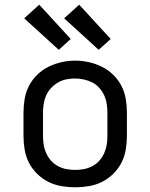

<svg xmlns="http://www.w3.org/2000/svg" viewBox="-20 -789 640 817"><path d="M300 8Q271 8 241.5 3Q212 -2 186 -15Q160 -28 138.5 -49Q117 -70 103.5 -96Q90 -122 85 -151.5Q80 -181 80 -210V-310Q80 -339 85 -368.5Q90 -398 103.5 -424Q117 -450 138.5 -471Q160 -492 186.5 -505Q213 -518 242 -524.5Q271 -531 300 -531Q329 -531 358 -524.5Q387 -518 413.5 -505Q440 -492 461.5 -471Q483 -450 496.5 -424Q510 -398 515 -368.5Q520 -339 520 -310V-210Q520 -181 515 -151.5Q510 -122 496.5 -96Q483 -70 461.5 -49Q440 -28 414 -15Q388 -2 358.5 3Q329 8 300 8ZM300 -66Q319 -66 337.5 -69.5Q356 -73 373 -82Q390 -91 402.5 -105Q415 -119 423 -136.5Q431 -154 434 -172.5Q437 -191 437 -210V-310Q437 -329 434 -348Q431 -367 423 -384Q415 -401 402 -415.5Q389 -430 372 -438.5Q355 -447 336 -451Q317 -455 298 -455Q279 -455 260.5 -451Q242 -447 226 -437.5Q210 -428 197 -414Q184 -400 176.5 -383Q169 -366 166 -347.5Q163 -329 163 -310V-210Q163 -191 166 -172.5Q169 -154 177 -136.5Q185 -119 197.5 -105Q210 -91 227 -82Q244 -73 262.5 -69.5Q281 -66 300 -66ZM400 -577 253 -711 317 -769 451 -623ZM230 -577 83 -711 147 -769 281 -623Z"/></svg>

Font: Zed Mono Extended
Style: Regular
Weight: 400
Width: 7
Monospace: yes
Designer: Belleve Invis
Foundry: Belleve Invis
Version: Version 1.0.0; ttfautohint (v1.8.4)